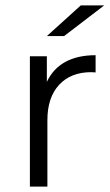

<svg xmlns="http://www.w3.org/2000/svg" viewBox="-20 -693 408 713"><path d="M335 -488V-424L319 -425Q243 -425 199.5 -378Q156 -331 156 -247V0H91V-484H154V-389Q177 -438 222.5 -463Q268 -488 335 -488ZM280 -673H367L218 -559H154Z"/></svg>

Font: Montserrat Ace
Style: Regular
Weight: 400
Designer: Julieta Ulanovsky
Foundry: Julieta Ulanovsky
Version: Version 1